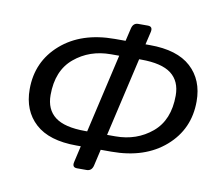

<svg xmlns="http://www.w3.org/2000/svg" viewBox="-78 -794 1000 890"><g transform="rotate(10 422.0 -349.0)"><path d="M59.6 -317.4Q59.6 -447.8 155.3 -531.5Q251 -615.2 408.2 -615.2H458.5L472.7 -675.8Q479 -702.6 502.9 -702.6H547.9Q572.3 -702.6 566.4 -675.8L552.2 -615.2H573.2Q701.7 -615.2 766.6 -555.9Q831.5 -496.6 831.5 -395.5Q831.5 -265.1 735.8 -181.4Q640.1 -97.7 482.9 -97.7H432.6L415 -21Q408.7 5.9 384.3 5.9H339.4Q314.9 5.9 321.3 -21L338.9 -97.7H317.9Q189.5 -97.7 124.5 -157Q59.6 -216.3 59.6 -317.4ZM159.7 -307.6Q159.7 -239.7 204.6 -205.3Q249.5 -170.9 346.2 -170.9H356L441.4 -542H402.3Q302.2 -542 231 -482.4Q159.7 -422.9 159.7 -307.6ZM449.7 -170.9H488.8Q588.9 -170.9 660.2 -230.5Q731.4 -290 731.4 -405.3Q731.4 -473.1 686.5 -507.6Q641.6 -542 544.9 -542H535.2Z"/></g></svg>

Font: Istok Web
Style: BoldItalic
Weight: 700
Italic angle: -13°
Designer: Andrey V. Panov
Foundry: Andrey V. Panov
Version: Version 1.0.2g